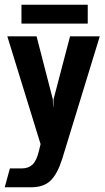

<svg xmlns="http://www.w3.org/2000/svg" viewBox="-39 -624 444 814"><path d="M-19 170 3 90H54Q81 90 98.5 74Q116 58 126 16L133 -13L-8 -470H116L185 -203L186 -172H187L188 -203L258 -470H384L224 52Q204 114 175 142Q146 170 92 170ZM52 -524V-604H333V-524Z"/></svg>

Font: Smooch Sans Thin ExtraBold
Style: Regular
Weight: 800
Version: Version 1.010